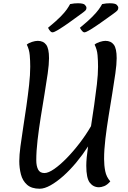

<svg xmlns="http://www.w3.org/2000/svg" viewBox="-20 -1139 782 1175"><path d="M223 16Q173 16 145.5 -8.5Q118 -33 108 -72Q98 -111 98 -153Q98 -189 105 -242.5Q112 -296 122 -359.5Q132 -423 141.5 -489.5Q151 -556 158 -618.5Q165 -681 165 -731Q165 -767 162 -801.5Q159 -836 144 -866Q155 -876 175.5 -882.5Q196 -889 211 -889Q245 -889 262.5 -865.5Q280 -842 280 -783Q280 -746 272 -689.5Q264 -633 252.5 -564Q241 -495 229.5 -423Q218 -351 210 -282.5Q202 -214 202 -158Q202 -124 213 -102Q224 -80 252 -80Q276 -80 312 -105Q348 -130 388.5 -171.5Q429 -213 468 -264Q507 -315 537 -367Q547 -431 556.5 -497Q566 -563 573 -623.5Q580 -684 580 -731Q580 -767 577 -801.5Q574 -836 559 -866Q570 -876 590.5 -882.5Q611 -889 625 -889Q659 -889 676.5 -865.5Q694 -842 694 -783Q694 -746 686 -690Q678 -634 667 -566.5Q656 -499 644.5 -428Q633 -357 625 -289.5Q617 -222 617 -166Q617 -127 624 -91.5Q631 -56 655 -29Q636 -7 617.5 0Q599 7 586 7Q551 7 529.5 -21Q508 -49 508 -125Q508 -169 519 -243Q486 -192 447 -145Q408 -98 367.5 -62Q327 -26 289.5 -5Q252 16 223 16ZM496 -941Q485 -941 469 -969Q519 -1010 545 -1036.5Q571 -1063 584 -1081Q597 -1099 605 -1114Q619 -1117 630.5 -1118Q642 -1119 652 -1119Q685 -1119 694.5 -1109.5Q704 -1100 704 -1091Q704 -1081 697.5 -1074Q691 -1067 667 -1050Q631 -1024 595.5 -999Q560 -974 533 -957.5Q506 -941 496 -941ZM301 -941Q288 -941 274 -969Q324 -1010 350 -1036.5Q376 -1063 388.5 -1081Q401 -1099 409 -1114Q423 -1117 435 -1118Q447 -1119 457 -1119Q490 -1119 499.5 -1109.5Q509 -1100 509 -1091Q509 -1081 502 -1074Q495 -1067 471 -1050Q436 -1024 400.5 -999Q365 -974 338 -957.5Q311 -941 301 -941Z"/></svg>

Font: Paprika
Style: Regular
Weight: 400
Designer: Eduardo Rodriguez Tunni
Foundry: Eduardo Rodriguez Tunni
Version: Version 1.010; ttfautohint (v1.8.3)